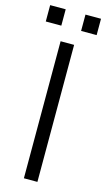

<svg xmlns="http://www.w3.org/2000/svg" viewBox="-145 -876 508 919"><g transform="rotate(15 109.0 -416.5)"><path d="M-17 -833H60V-752H-17ZM235 -833V-752H158V-833ZM143 0H76V-679H143Z"/></g></svg>

Font: Pavanam
Style: Regular
Weight: 400
Designer: Tharique Azeez
Foundry: Tharique Azeez
Version: Version 1.86; ttfautohint (v1.3) -l 8 -r 50 -G 200 -x 14 -D 